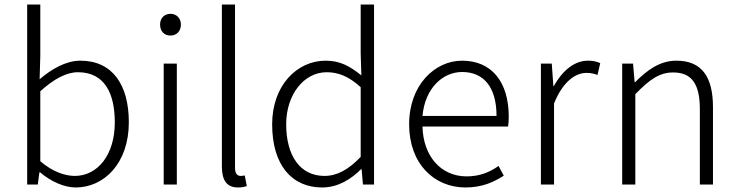

<svg xmlns="http://www.w3.org/2000/svg" viewBox="-20 -815 3260 848"><path d="M314 13C439 13 549 -93 549 -275C549 -440 477 -547 335 -547C271 -547 208 -510 155 -465L158 -568V-795H100V0H147L154 -54H157C205 -13 264 13 314 13ZM310 -38C270 -38 213 -55 158 -103V-412C218 -466 273 -496 324 -496C442 -496 487 -403 487 -274C487 -132 412 -38 310 -38Z M703 0H761V-534H703ZM733 -658C759 -658 779 -676 779 -707C779 -735 759 -754 733 -754C706 -754 687 -735 687 -707C687 -676 706 -658 733 -658Z M1031 13C1050 13 1060 10 1070 7L1061 -40C1050 -38 1046 -38 1042 -38C1028 -38 1018 -49 1018 -73V-795H960V-79C960 -17 983 13 1031 13Z M1403 13C1473 13 1531 -24 1575 -68H1577L1583 0H1632V-795H1573V-579L1576 -482C1525 -523 1482 -547 1418 -547C1292 -547 1182 -438 1182 -266C1182 -86 1269 13 1403 13ZM1413 -38C1305 -38 1244 -128 1244 -266C1244 -397 1322 -496 1423 -496C1474 -496 1520 -478 1573 -430V-122C1520 -67 1470 -38 1413 -38Z M2036 13C2112 13 2162 -12 2205 -39L2182 -82C2142 -54 2098 -36 2041 -36C1926 -36 1849 -127 1846 -256H2224C2226 -270 2227 -285 2227 -299C2227 -455 2150 -547 2021 -547C1901 -547 1787 -440 1787 -266C1787 -91 1898 13 2036 13ZM1846 -303C1857 -425 1935 -497 2021 -497C2115 -497 2173 -432 2173 -303Z M2369 0H2427V-358C2467 -457 2523 -493 2570 -493C2591 -493 2602 -490 2619 -484L2631 -536C2614 -544 2598 -547 2577 -547C2515 -547 2463 -501 2426 -435H2424L2417 -534H2369Z M2728 0H2786V-399C2848 -463 2892 -495 2953 -495C3036 -495 3071 -443 3071 -333V0H3129V-341C3129 -478 3078 -547 2967 -547C2894 -547 2838 -505 2785 -452H2783L2776 -534H2728Z"/></svg>

Font: Noto Sans HK Light
Style: Regular
Weight: 300
Designer: Ryoko NISHIZUKA 西塚涼子 (kana, bopomofo & ideographs); Paul D. Hunt (Latin, Greek & Cyrillic); Sandoll Communications 산돌커뮤니
Foundry: Adobe
Version: Version 2.004;hotconv 1.0.118;makeotfexe 2.5.65603